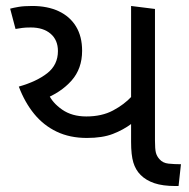

<svg xmlns="http://www.w3.org/2000/svg" viewBox="-20 -623 634 643"><path d="M271 -161Q214 -161 170 -182Q126 -203 94.5 -241.5Q63 -280 43 -333Q103 -350 138.5 -378Q174 -406 174 -452Q174 -489 149.5 -510Q125 -531 83 -531Q65 -531 54.5 -529.5Q44 -528 32 -526L14 -594Q25 -597 42.5 -600Q60 -603 88 -603Q139 -603 176.5 -585.5Q214 -568 234.5 -534.5Q255 -501 255 -453Q255 -393 219.5 -353Q184 -313 125 -290L142 -309Q155 -279 188 -256Q221 -233 269 -233Q321 -233 358.5 -253Q396 -273 421 -300V-209Q393 -188 358 -174.5Q323 -161 271 -161ZM568 0Q525 0 497 -9.5Q469 -19 451 -37Q434 -54 426.5 -79Q419 -104 419 -148V-603L499 -593V-152Q499 -124 502 -112Q505 -100 514 -90Q525 -77 544.5 -75Q564 -73 586 -73L578 0Z"/></svg>

Font: uguzrati15
Style: Book
Weight: 400
Designer: Jelle Bosma - Monotype Design Team, Universal Thirst
Foundry: Monotype Imaging Inc.
Version: Version 2.106